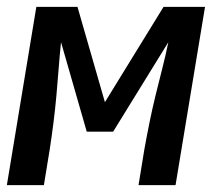

<svg xmlns="http://www.w3.org/2000/svg" viewBox="-22 -540 642 560"><path d="M-2 0 84 -520H204L284 -242L455 -520H576L490 0H382L399 -104Q406 -143 414 -182.5Q422 -222 431.5 -261Q441 -300 451 -339Q461 -378 469 -417L308 -156H231L156 -417Q152 -378 149 -339Q146 -300 142.5 -261Q139 -222 134 -182.5Q129 -143 123 -104L106 0Z"/></svg>

Font: Iosevka SS04 Semibold Extended
Style: Italic
Weight: 600
Width: 7
Italic angle: -9°
Monospace: yes
Designer: Belleve Invis
Foundry: Belleve Invis
Version: Version 19.0.0; ttfautohint (v1.8.4)